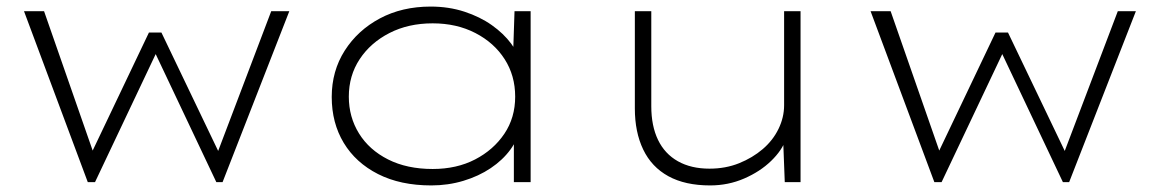

<svg xmlns="http://www.w3.org/2000/svg" viewBox="-20 -554 3528 584"><path d="M247 0 53 -520H114L272 -67L249 -69L433 -455H471L656 -69L633 -67L805 -520H860L657 0H638L432 -435L477 -439L269 0Z M1292 10Q1198 10 1130 -24.5Q1062 -59 1025.5 -119.5Q989 -180 989 -259Q989 -338 1028.5 -400Q1068 -462 1135.5 -498Q1203 -534 1290 -534Q1345 -534 1392.5 -518.5Q1440 -503 1476 -477.5Q1512 -452 1535 -421Q1558 -390 1564 -360L1540 -369L1545 -520H1594V0H1543V-144L1561 -168Q1556 -131 1532.5 -99Q1509 -67 1472.5 -42.5Q1436 -18 1389.5 -4Q1343 10 1292 10ZM1296 -40Q1369 -40 1425 -69Q1481 -98 1514 -147Q1547 -196 1547 -260Q1547 -324 1515 -374Q1483 -424 1426 -453.5Q1369 -483 1296 -483Q1222 -483 1164.5 -453.5Q1107 -424 1074 -374Q1041 -324 1041 -260Q1041 -198 1072 -148Q1103 -98 1160.5 -69Q1218 -40 1296 -40Z M2140 10Q2064 10 2013 -18Q1962 -46 1936.5 -99Q1911 -152 1911 -224V-520H1961V-231Q1961 -171 1981.5 -128.5Q2002 -86 2042 -63.5Q2082 -41 2138 -41Q2187 -41 2228 -57.5Q2269 -74 2300 -100.5Q2331 -127 2348 -162Q2365 -197 2365 -234V-520H2415V0H2367L2362 -130H2370Q2359 -97 2325.5 -64.5Q2292 -32 2243.5 -11Q2195 10 2140 10Z M2822 0 2628 -520H2689L2847 -67L2824 -69L3008 -455H3046L3231 -69L3208 -67L3380 -520H3435L3232 0H3213L3007 -435L3052 -439L2844 0Z"/></svg>

Font: Lexend Peta ExtraLight
Style: Regular
Weight: 250
Version: Version 1.007